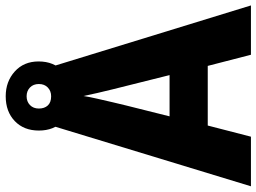

<svg xmlns="http://www.w3.org/2000/svg" viewBox="-136 -784 920 689"><g transform="rotate(-90 324.5 -440.0)"><path d="M472 0 432 -155H218L178 0H0L218 -716H429L649 0ZM360 -448Q355 -468 348 -496Q341 -524 334.5 -552.5Q328 -581 324 -601Q321 -581 314.5 -552.5Q308 -524 301.5 -496Q295 -468 290 -448L251 -292H399ZM323 -642Q268 -642 234 -674.5Q200 -707 200 -761Q200 -815 234 -847.5Q268 -880 323 -880Q376 -880 412 -847.5Q448 -815 448 -762Q448 -707 412.5 -674.5Q377 -642 323 -642ZM323 -717Q342 -717 354.5 -729Q367 -741 367 -761Q367 -781 354.5 -793Q342 -805 323 -805Q304 -805 291.5 -793Q279 -781 279 -761Q279 -741 290 -729Q301 -717 323 -717Z"/></g></svg>

Font: Noto Sans Ethiopic SemiCondensed ExtraBold
Style: Regular
Weight: 800
Width: 4
Designer: Monotype Design Team
Foundry: Monotype Imaging Inc.
Version: Version 2.102; ttfautohint (v1.8.4.7-5d5b)